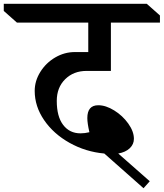

<svg xmlns="http://www.w3.org/2000/svg" viewBox="-80 -806 868 1018"><path d="M221 -271Q221 -188 255 -143.5Q289 -99 347 -99Q370 -99 394 -105Q383 -153 383 -180Q383 -248 441 -248Q481 -248 525.5 -220.5Q570 -193 600 -151Q630 -109 630 -70Q630 -41 608 -20Q586 1 547 8L714 155L681 192L473 8Q374 -1 289 -48.5Q204 -96 154 -169Q104 -242 104 -324Q104 -377 134 -425Q164 -473 213 -501.5Q262 -530 317 -530H388V-686H10L-60 -748V-786H698L768 -724V-686H508V-430H379Q310 -430 265.5 -386Q221 -342 221 -271Z"/></svg>

Font: Inknut Antiqua
Style: Regular
Weight: 400
Designer: Claus Eggers Sørensen
Foundry: Claus Eggers Sørensen
Version: Version 1.003; ttfautohint (v1.8.2) -l 8 -r 50 -G 200 -x 14 